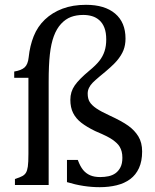

<svg xmlns="http://www.w3.org/2000/svg" viewBox="-20 -769 645 797"><path d="M182 -1H42V-26Q64 -33 73.5 -38.5Q83 -44 88 -52.5Q93 -61 95.5 -77.5Q98 -94 98 -131V-446H39V-472Q69 -477 82.5 -489.5Q96 -502 99 -531Q104 -579 120 -619Q136 -659 166.5 -688Q197 -717 239.5 -733Q282 -749 337 -749Q415 -749 458 -712.5Q501 -676 501 -609Q501 -582 492.5 -560.5Q484 -539 465 -516.5Q446 -494 394 -452Q375 -436 365 -426Q355 -416 349.5 -404.5Q344 -393 344 -381Q344 -359 352.5 -345.5Q361 -332 380 -319Q399 -306 436 -289Q486 -266 512.5 -247Q539 -228 554.5 -202.5Q570 -177 570 -140Q570 -100 557 -71.5Q544 -43 520.5 -25.5Q497 -8 464.5 0Q432 8 394 8Q327 8 258 -13V-105H303Q313 -78 325 -63.5Q337 -49 354 -41.5Q371 -34 396 -34Q414 -34 430.5 -37.5Q447 -41 459.5 -50Q472 -59 480 -74.5Q488 -90 488 -114Q488 -129 485 -140Q482 -151 477 -159.5Q472 -168 464.5 -175Q457 -182 448 -188.5Q439 -195 423.5 -203Q408 -211 375 -225Q340 -242 317.5 -259.5Q295 -277 283.5 -300Q272 -323 272 -355Q272 -388 290 -414Q308 -440 350 -475Q378 -498 392.5 -516.5Q407 -535 414 -556.5Q421 -578 421 -605Q421 -634 413.5 -653.5Q406 -673 392.5 -685Q379 -697 362 -702Q345 -707 326 -707Q297 -707 274.5 -698.5Q252 -690 233.5 -670Q215 -650 203.5 -619Q192 -588 187 -543.5Q182 -499 182 -429Z"/></svg>

Font: Myanglish
Style: Regular
Weight: 400
Designer: KyawKyaw ( MaYenGone)
Foundry: TattooFont3D
Version: Version 1.003 December 13, 2014